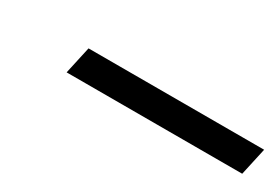

<svg xmlns="http://www.w3.org/2000/svg" viewBox="-8 -968 519 357"><g transform="rotate(30 251.0 -789.5)"><path d="M125 -819H502L489 -760H112Z"/></g></svg>

Font: Noto Serif CondSemiBold
Style: Italic
Weight: 600
Width: 3
Italic angle: -12°
Designer: Monotype Design Team
Foundry: Monotype Imaging Inc.
Version: Version 1.001